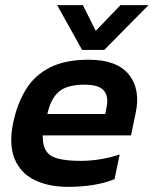

<svg xmlns="http://www.w3.org/2000/svg" viewBox="-20 -716 597 746"><path d="M299 -522 202 -696H302L352 -596L448 -696H557L385 -522ZM245 10Q168 10 113.5 -17Q59 -44 36.5 -99.5Q14 -155 31 -238Q47 -314 81 -369Q115 -424 174.5 -454Q234 -484 324 -484Q434 -484 480.5 -426.5Q527 -369 507 -276L489 -190H146Q145 -133 176.5 -112Q208 -91 295 -91Q333 -91 374 -98Q415 -105 445 -116L425 -20Q389 -5 343 2.5Q297 10 245 10ZM164 -273H389L394 -299Q403 -340 384 -363.5Q365 -387 308 -387Q241 -387 209 -360Q177 -333 164 -273Z"/></svg>

Font: Kanit Medium
Style: Italic
Weight: 500
Italic angle: -12°
Designer: Katatrad Team
Foundry: CadsonDemak
Version: Version 2.000; ttfautohint (v1.8.3)